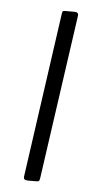

<svg xmlns="http://www.w3.org/2000/svg" viewBox="-44 -561 315 591"><g transform="rotate(5 113.0 -265.0)"><path d="M102 -12Q101 -4 99 -2Q97 0 89 0H64Q57 0 54 -3Q51 -6 52 -12L124 -521Q125 -527 126.5 -528.5Q128 -530 133 -530H164Q169 -530 172 -527Q175 -524 174 -518Z"/></g></svg>

Font: Libre Franklin Thin ExtraLight
Style: Italic
Weight: 250
Italic angle: -8°
Version: Version 3.000